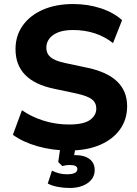

<svg xmlns="http://www.w3.org/2000/svg" viewBox="-20 -736 681 953"><path d="M323 11Q240 11 166.5 -10Q93 -31 44 -67L89 -189Q136 -156 196.5 -137Q257 -118 323 -118Q395 -118 426.5 -140.5Q458 -163 458 -197Q458 -226 436 -243Q414 -260 359 -272L246 -296Q57 -336 57 -492Q57 -559 93 -609.5Q129 -660 193.5 -688Q258 -716 343 -716Q416 -716 480 -695Q544 -674 586 -636L541 -522Q459 -587 342 -587Q279 -587 244.5 -562.5Q210 -538 210 -499Q210 -470 231 -452Q252 -434 304 -423L417 -399Q611 -357 611 -209Q611 -143 575.5 -93.5Q540 -44 475.5 -16.5Q411 11 323 11ZM326 197Q295 197 266.5 191.5Q238 186 217 175L238 111Q256 120 274 124.5Q292 129 312 129Q364 129 364 103Q364 83 327 83Q318 83 309.5 84Q301 85 289 88L269 68L282 -20H358L348 34Q351 34 354 34Q399 34 424.5 53.5Q450 73 450 108Q450 148 415.5 172.5Q381 197 326 197Z"/></svg>

Font: Nunito Sans ExtraBold
Style: Regular
Weight: 800
Designer: Vernon Adams
Foundry: Vernon Adams
Version: Version 3.101; ttfautohint (v1.8.4.7-5d5b);gftools[0.9.27]